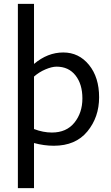

<svg xmlns="http://www.w3.org/2000/svg" viewBox="-20 -738 572 988"><path d="M72 -718H155V-409Q225 -468 305.5 -468Q386 -468 438 -404Q490 -340 490 -237.5Q490 -135 429.5 -61.5Q369 12 257 12Q207 12 155 -2V230H72ZM247 -56Q322 -56 363 -107Q404 -158 404 -231.5Q404 -305 368.5 -350Q333 -395 271 -395Q247 -395 214 -381Q181 -367 155 -344V-74Q202 -56 247 -56Z"/></svg>

Font: Average Sans
Style: Regular
Weight: 400
Designer: Eduardo Rodriguez Tunni
Foundry: Eduardo Rodriguez Tunni
Version: Version 1.001